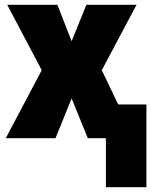

<svg xmlns="http://www.w3.org/2000/svg" viewBox="-20 -573 638 796"><path d="M419 0H344L277 -165L210 0H4L153 -282L10 -553H218L277 -402L338 -553H546L402 -282L470 -140H587V203H419Z"/></svg>

Font: Noto Sans Display Black Narrow
Style: Regular
Weight: 900
Width: 4
Designer: Monotype Design team
Foundry: Monotype Imaging Inc.
Version: Version 1.000